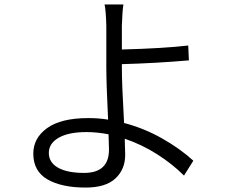

<svg xmlns="http://www.w3.org/2000/svg" viewBox="-20 -802 1040 865"><path d="M370 -207Q289 -207 244.5 -181.5Q200 -156 200 -113Q200 -70 241.5 -46.5Q283 -23 359 -23Q471 -23 471 -128L469 -197Q416 -207 370 -207ZM529 -686V-579Q718 -584 828 -597L831 -530Q679 -517 529 -513V-499Q529 -422 539 -248Q630 -224 711 -178Q792 -132 851 -78L809 -11Q757 -63 688 -107Q619 -151 542 -177L544 -104Q544 -39 500 2Q456 43 366 43Q257 43 193.5 6Q130 -31 130 -110Q130 -180 192.5 -225Q255 -270 378 -270Q426 -270 467 -263Q459 -425 459 -499V-686Q457 -757 451 -782H536Q531 -751 529 -686Z"/></svg>

Font: Sinter Normal
Style: Regular
Weight: 350
Foundry: Adobe & rsms
Version: Version 1.000